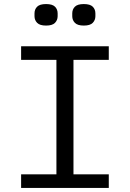

<svg xmlns="http://www.w3.org/2000/svg" viewBox="-20 -926 640 946"><path d="M84 0V-67H258V-631H84V-698H516V-631H342V-67H516V0ZM207 -800Q176 -800 163 -813.5Q150 -827 150 -846V-860Q150 -880 163 -893Q176 -906 207 -906Q238 -906 251 -893Q264 -880 264 -860V-846Q264 -827 251 -813.5Q238 -800 207 -800ZM393 -800Q362 -800 349 -813.5Q336 -827 336 -846V-860Q336 -880 349 -893Q362 -906 393 -906Q424 -906 437 -893Q450 -880 450 -860V-846Q450 -827 437 -813.5Q424 -800 393 -800Z"/></svg>

Font: Lilex
Style: Regular
Weight: 400
Monospace: yes
Designer: Mike Abbink, Paul van der Laan, Pieter van Rosmalen, Mikhael Khrustik
Foundry: Mikhael Khrustik
Version: Version 2.510